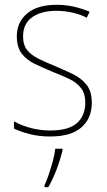

<svg xmlns="http://www.w3.org/2000/svg" viewBox="-20 -558 444 799"><path d="M362 -130Q362 -66 319 -28Q276 10 189 10Q141 10 101.5 -0.5Q62 -11 38 -23V-53Q71 -35 109.5 -25Q148 -15 189 -15Q266 -15 300.5 -46Q335 -77 335 -131Q335 -168 317.5 -191Q300 -214 269 -229Q238 -244 199 -259Q158 -276 124 -292.5Q90 -309 70 -335.5Q50 -362 50 -407Q50 -466 93 -502Q136 -538 215 -538Q255 -538 290.5 -529.5Q326 -521 353 -509L341 -484Q318 -497 283.5 -505Q249 -513 215 -513Q151 -513 113.5 -486Q76 -459 76 -407Q76 -370 93.5 -349Q111 -328 140.5 -313.5Q170 -299 207 -284Q247 -267 282.5 -250Q318 -233 340 -205.5Q362 -178 362 -130ZM240 68Q231 106 216 146Q201 186 181 221H165V214Q173 197 182.5 169Q192 141 200 111.5Q208 82 210 61H240Z"/></svg>

Font: Noto Sans Gurmukhi UI SemiCondensed Thin
Style: Regular
Weight: 100
Width: 4
Designer: Jelle Bosma - Monotype Design Team
Foundry: Monotype Imaging Inc.
Version: Version 2.004; ttfautohint (v1.8.4.7-5d5b)